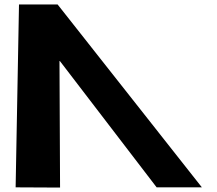

<svg xmlns="http://www.w3.org/2000/svg" viewBox="-20 -845 981 866"><path d="M249.9 -570 686.5 0H890.5L239.7 -825H65.7L50.5 0L250.9 1L248.3 -569Z"/></svg>

Font: Hussar
Style: BdOpOblFour
Weight: 700
Foundry: Cannot Into Space Fonts
Version: Version 2.00